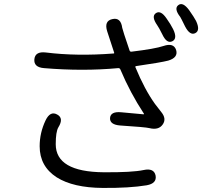

<svg xmlns="http://www.w3.org/2000/svg" viewBox="-20 -875 1040 944"><path d="M485 49Q340 48 259 -3Q175 -57 175 -156Q175 -222 204 -283Q227 -331 261 -312Q295 -294 267 -249Q254 -227 254 -166Q254 -30 490 -28Q630 -27 686 -39Q737 -50 745 -12Q752 27 701 36Q617 50 485 49ZM780 -263Q760 -234 715 -245Q696 -250 571 -258Q519 -262 521 -295Q524 -328 576 -323L685 -313Q690 -313 687 -317Q620 -419 572 -533Q569 -541 560 -540Q388 -524 197 -540Q145 -544 149 -584Q153 -623 205 -617Q357 -598 538 -612Q543 -612 541 -617L507 -721Q491 -772 532 -781Q574 -791 581 -738Q583 -727 617 -627Q619 -620 627 -621Q743 -635 784 -649Q834 -666 846 -629Q857 -592 807 -577Q773 -568 649 -550Q644 -549 646 -544Q691 -435 742 -364Q757 -344 773 -324Q800 -291 780 -263ZM827 -672Q800 -659 778 -706Q761 -740 753 -751Q723 -794 746 -810Q770 -827 799 -784Q819 -756 831 -732Q854 -685 827 -672ZM940 -712Q914 -699 890 -745Q869 -788 866 -792Q834 -833 857 -850Q879 -867 910 -825Q934 -791 944 -772Q966 -725 940 -712Z"/></svg>

Font: Resource Han Rounded HK
Style: Regular
Weight: 400
Designer: Cyano Hao (round all glyphs); Ryoko NISHIZUKA  (kana, bopomofo & ideographs); Paul D. Hunt (Latin, Greek & Cyrillic); Sa
Foundry: Cyano Hao
Version: 0.990